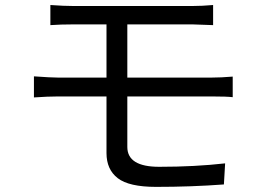

<svg xmlns="http://www.w3.org/2000/svg" viewBox="-20 -730 1040 765"><path d="M826.2 -345.7H487.3V-144.5Q487.3 -65.4 614.3 -65.4Q756.8 -65.4 877 -79.1L872.1 4.9Q742.2 14.6 601.6 14.6Q494.1 14.6 449.2 -20Q404.3 -54.7 404.3 -120.1V-345.7H210Q171.9 -345.7 115.2 -341.8V-425.8Q183.6 -420.9 210 -420.9H404.3V-632.8H271.5Q221.7 -632.8 180.7 -629.9V-710Q235.4 -706.1 271.5 -706.1H747.1Q784.2 -706.1 829.1 -710V-629.9Q755.9 -632.8 747.1 -632.8H487.3V-420.9H824.2Q860.4 -420.9 907.2 -424.8V-342.8Q883.8 -345.7 826.2 -345.7Z"/></svg>

Font: Nasu
Style: Regular
Weight: 400
Designer: Ryoko NISHIZUKA (kana &amp; ideographs); Paul D. Hunt (Latin, Greek &amp; Cyrillic); Wenlong ZHANG (bopomofo); Sandoll C
Version: Version 2014.1215